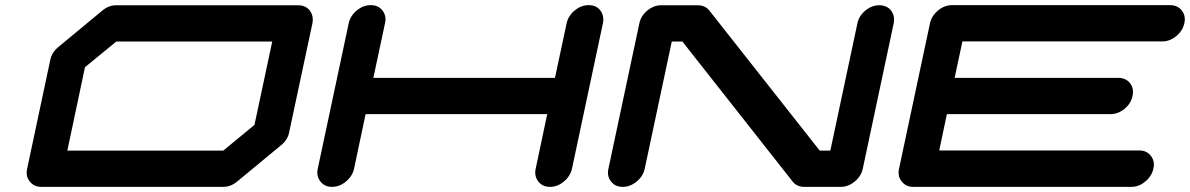

<svg xmlns="http://www.w3.org/2000/svg" viewBox="-20 -729 4642 749"><path d="M972.7 -241.7 1042 -566.9H433.6L311.5 -466.8L242.7 -141.6H851.1ZM1142.6 -708.5Q1171.9 -708.5 1188.5 -688Q1200.2 -672.4 1200.2 -652.8Q1200.2 -645.5 1198.7 -637.7L1107.9 -212.4Q1102.1 -183.1 1076.7 -162.6L904.8 -20.5Q879.9 0 850.1 0H141.6Q112.3 0 96.2 -21Q84 -35.6 84 -55.2Q84 -62.5 85.9 -70.8L176.3 -496.1Q182.6 -525.4 208 -545.9L379.4 -688Q404.3 -708.5 433.6 -708.5Z M2332 -638.2 2211.4 -71.3Q2205.1 -42 2179.9 -21Q2154.8 0 2125.5 0Q2096.2 0 2080.1 -21Q2067.9 -36.1 2067.9 -55.7Q2067.9 -63 2069.8 -71.3L2114.7 -283.7H1406.2L1361.3 -71.3Q1355 -42 1329.8 -21Q1304.7 0 1275.4 0Q1246.1 0 1230 -21Q1217.8 -36.1 1217.8 -55.7Q1217.8 -63 1219.7 -71.3L1340.3 -638.2Q1346.7 -667.5 1371.8 -688.2Q1397 -709 1426.3 -709Q1455.6 -709 1471.7 -688.5Q1483.9 -673.3 1483.9 -653.8Q1483.9 -646.5 1481.9 -638.2L1436.5 -425.3H2145L2190.4 -638.2Q2196.8 -667.5 2221.9 -688.2Q2247.1 -709 2276.4 -709Q2305.7 -709 2321.8 -688.5Q2333.5 -673.3 2333.5 -653.3Q2333.5 -646 2332 -638.2Z M3345.7 -70.8Q3339.4 -41.5 3314.2 -20.8Q3289.1 0 3259.8 0H3118.2Q3088.4 0 3072.3 -20.5L2642.1 -566.9H2600.6L2495.1 -70.8Q2488.8 -41.5 2463.6 -20.8Q2438.5 0 2409.2 0Q2379.9 0 2363.8 -21Q2351.6 -35.6 2351.6 -55.2Q2351.6 -62.5 2353.5 -70.8L2474.1 -637.7Q2480 -667 2505.1 -687.7Q2530.3 -708.5 2559.6 -708.5H2701.2Q2731 -708.5 2747.1 -688L3177.7 -141.6H3219.2L3324.7 -637.7Q3330.6 -667 3355.7 -687.7Q3380.9 -708.5 3410.2 -708.5Q3439.5 -708.5 3456.1 -688Q3467.8 -672.4 3467.8 -652.8Q3467.8 -645.5 3466.3 -637.7Z M4423.8 -142.1Q4453.1 -142.1 4469.2 -121.6Q4481.4 -106.4 4481.4 -86.9Q4481.4 -79.6 4479.5 -71.3Q4473.1 -42 4448 -21Q4422.9 0 4393.6 0H3543Q3513.7 0 3497.6 -21Q3485.4 -36.1 3485.4 -55.7Q3485.4 -63 3487.3 -71.3L3607.9 -638.2Q3614.3 -667.5 3639.4 -688.2Q3664.6 -709 3693.8 -709H4544.4Q4573.7 -709 4589.8 -688.5Q4602.1 -673.3 4602.1 -653.8Q4602.1 -646.5 4600.1 -638.2Q4593.8 -608.9 4568.6 -588.1Q4543.5 -567.4 4514.2 -567.4H3734.4L3704.1 -425.3H4342.3Q4371.6 -425.3 4388.2 -404.8Q4399.9 -389.6 4399.9 -370.6Q4399.9 -362.8 4397.9 -354.5Q4392.1 -325.2 4366.7 -304.4Q4341.3 -283.7 4312 -283.7H3673.8L3644 -142.1Z"/></svg>

Font: Robtronika
Style: Italic
Weight: 400
Italic angle: -12°
Designer: GGBot
Version: 1.00